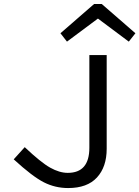

<svg xmlns="http://www.w3.org/2000/svg" viewBox="-20 -931 699 963"><path d="M283.2 -764.2 452.1 -911.1H490.2L659.2 -764.2L626 -722.2L471.2 -837.9L315.9 -722.2ZM321.8 12.2Q256.8 12.2 200 -16.6Q143.1 -45.4 48.8 -131.8L104 -192.9Q185.1 -116.2 231.7 -90.1Q278.3 -64 319.8 -64Q428.2 -64 428.2 -189.9V-654.8H515.1V-185.1Q515.1 -93.8 466.3 -40.8Q417.5 12.2 321.8 12.2Z"/></svg>

Font: IntelOne Mono
Style: Regular
Weight: 400
Designer: Fred Shallcrass
Foundry: Frere-Jones Type LLC
Version: Version 1.200;hotconv 1.1.0;makeotfexe 2.6.0;FJTRelease1.2